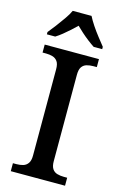

<svg xmlns="http://www.w3.org/2000/svg" viewBox="-139 -988 653 1046"><g transform="rotate(15 188.0 -465.5)"><path d="M35 0V-45H55Q75 -45 92 -50Q109 -55 119.5 -70Q130 -85 130 -113V-600Q130 -630 119.5 -644.5Q109 -659 92 -664Q75 -669 55 -669H35V-714H341V-669H322Q301 -669 284 -664Q267 -659 257 -644.5Q247 -630 247 -600V-113Q247 -85 257 -70Q267 -55 284.5 -50Q302 -45 322 -45H341V0ZM32 -784Q48 -803 67.5 -829Q87 -855 106 -882Q125 -909 135 -931H241Q252 -909 270 -882Q288 -855 308.5 -829Q329 -803 344 -784V-771H296Q279 -782 259 -797.5Q239 -813 220.5 -829.5Q202 -846 187 -861Q172 -846 153.5 -829.5Q135 -813 116 -797.5Q97 -782 79 -771H32Z"/></g></svg>

Font: Noto Serif Khmer Medium
Style: Regular
Weight: 500
Version: Version 2.003